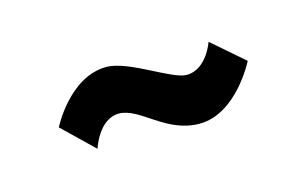

<svg xmlns="http://www.w3.org/2000/svg" viewBox="-30 -219 278 175"><g transform="rotate(-15 109.0 -132.0)"><path d="M144 -96C179 -96 201 -140 201 -140L171 -166C171 -166 163 -142 144 -142C130 -142 96 -168 75 -168C40 -168 19 -126 19 -126L48 -98C48 -98 56 -124 75 -124C95 -124 112 -96 144 -96Z"/></g></svg>

Font: Hussar Tani
Style: Dwa
Weight: 700
Foundry: Cannot Into Space Fonts
Version: Version 0.92